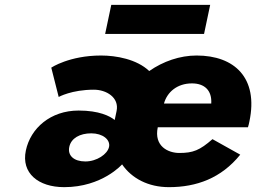

<svg xmlns="http://www.w3.org/2000/svg" viewBox="-20 -757 1057 792"><path d="M222.1 -357C222.1 -357 275.4 -387 367.4 -387C418.4 -387 472.6 -355 460.9 -299L453.1 -262C433.5 -278 389.3 -301 304.3 -301C188.3 -301 105.9 -228 86.6 -136C67 -43 137.8 15 244.8 15C401.8 15 483.6 -79 483.6 -79C523.4 -21 591.8 15 676.8 15C790.8 15 892.6 -22 971 -119L856.5 -183C803.8 -137 776.5 -126 719.5 -126C674.5 -126 614.2 -153 630.8 -232H1002.8C1005 -238 1007.4 -249 1008.8 -256C1046.7 -436 947 -528 791 -528C722 -528 653 -504 595.6 -464C543.9 -513 459 -528 397 -528C266 -528 191.5 -478 191.5 -478ZM656.4 -330C669.3 -377 710.8 -413 771.8 -413C823.8 -413 854.7 -384 851.4 -330ZM265.8 -151C273.3 -187 309.5 -207 356.5 -207C403.5 -207 436.1 -181 429.8 -151C423.4 -121 379.1 -91 332.1 -91C285.1 -91 258.2 -115 265.8 -151ZM439 -737 413.7 -617H821.7L847 -737Z"/></svg>

Font: Hussar
Style: BdOblTwo
Weight: 700
Foundry: Cannot Into Space Fonts
Version: Version 2.00